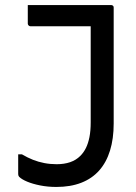

<svg xmlns="http://www.w3.org/2000/svg" viewBox="-20 -720 540 760"><path d="M204 -70Q234 -70 257.5 -78Q281 -86 298 -103Q311 -116 320 -134Q329 -152 334 -177Q339 -202 339 -236Q339 -284 339 -333Q339 -382 339 -433Q339 -484 339 -537Q339 -590 339 -645L353 -605L325 -633L368 -616Q331 -616 298.5 -616Q266 -616 234.5 -616Q203 -616 170.5 -616Q138 -616 101 -616Q98 -616 95.5 -617.5Q93 -619 91.5 -621.5Q90 -624 90 -627Q90 -646 90 -663.5Q90 -681 90 -700Q134 -700 175 -700Q216 -700 255 -700Q294 -700 334.5 -700Q375 -700 419 -700Q423 -700 425.5 -698.5Q428 -697 429 -695Q430 -693 430 -689Q430 -631 430 -573.5Q430 -516 430 -458.5Q430 -401 430 -344.5Q430 -288 430 -231Q430 -171 415.5 -124Q401 -77 372.5 -45Q344 -13 301.5 3.5Q259 20 203 20Q169 20 139 14Q109 8 87.5 -1Q66 -10 56 -20Q55 -22 54 -23Q53 -24 52.5 -26.5Q52 -29 52 -32Q52 -50 52 -69.5Q52 -89 52 -109H67Q89 -96 110.5 -87.5Q132 -79 155.5 -74.5Q179 -70 204 -70Z"/></svg>

Font: Recursive
Style: Regular
Weight: 400
Version: Version 1.085